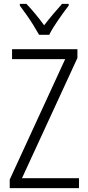

<svg xmlns="http://www.w3.org/2000/svg" viewBox="-20 -967 452 987"><path d="M386 0H30V-44L315 -663H42V-714H378V-669L93 -51H386ZM181 -788Q168 -811 151 -838.5Q134 -866 115.5 -892Q97 -918 82 -938V-947H116Q137 -925 161.5 -895.5Q186 -866 207 -837Q230 -867 251.5 -892.5Q273 -918 299 -947H333V-938Q309 -907 279.5 -864.5Q250 -822 233 -788Z"/></svg>

Font: Noto Sans Myanmar UI Condensed Light
Style: Regular
Weight: 300
Width: 3
Designer: Monotype Design Team
Foundry: Monotype Imaging Inc.
Version: Version 2.103; ttfautohint (v1.8.4.7-5d5b)